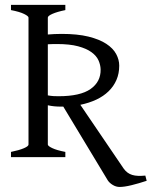

<svg xmlns="http://www.w3.org/2000/svg" viewBox="-20 -635 613 776"><path d="M210.9 -457Q201.2 -457 192.1 -456.8Q183.1 -456.5 173.3 -456.1V-249.5Q186.5 -247.1 196.3 -246.6Q206.1 -246.1 216.8 -246.1Q304.7 -246.1 346.2 -275.4Q387.7 -304.7 386.7 -354.5Q386.2 -373 377.9 -391.4Q369.6 -409.7 349.4 -424.3Q329.1 -439 295.4 -448Q261.7 -457 210.9 -457ZM572.8 95.7Q540.5 106.4 511.5 113.5Q482.4 120.6 463.4 120.6Q449.2 120.6 435.8 112.5Q422.4 104.5 415.5 93.8L235.8 -204.1H225.1Q212.4 -204.1 199.7 -205.3Q187 -206.5 173.3 -209.5V-50.8Q173.3 -44.9 191.2 -36.4Q209 -27.8 244.1 -21V0H24.4V-21Q57.6 -27.8 76.4 -35.9Q95.2 -43.9 95.2 -50.8V-564Q95.2 -569.8 77.4 -578.6Q59.6 -587.4 24.4 -594.2V-615.2H244.1V-594.2Q210.9 -587.4 192.1 -579.1Q173.3 -570.8 173.3 -564V-495.6Q186 -496.6 200 -497.3Q213.9 -498 229 -498Q293 -498 337.4 -487.1Q381.8 -476.1 409.4 -458Q437 -439.9 449.5 -416.7Q461.9 -393.6 461.9 -369.6Q461.9 -337.9 450.7 -312Q439.5 -286.1 418.9 -266.1Q398.4 -246.1 369.4 -232.4Q340.3 -218.8 304.7 -211.4L479.5 45.9Q486.8 56.2 495.4 62.5Q503.9 68.8 514.4 72Q524.9 75.2 537.8 75.7Q550.8 76.2 567.4 74.7Z"/></svg>

Font: Gentium Unicode
Style: Regular
Weight: 400
Version: Version 1.009